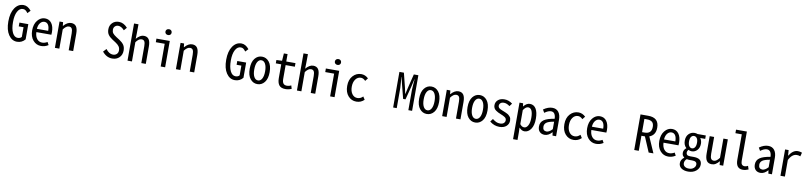

<svg xmlns="http://www.w3.org/2000/svg" viewBox="13 -2220 16419 3906"><g transform="rotate(10 8222.5 -267.0)"><path d="M285.2 11.7Q177.7 11.7 109.4 -89.8Q41 -191.4 41 -366.2Q41 -542 110.8 -644.5Q180.7 -747.1 291 -747.1Q377 -747.1 449.2 -657.2L393.6 -598.6Q369.1 -631.8 346.7 -648.9Q324.2 -666 291 -666Q221.7 -666 179.2 -586.4Q136.7 -506.8 136.7 -369.1Q136.7 -228.5 177.2 -148.4Q217.8 -68.4 285.2 -68.4Q339.8 -68.4 366.2 -102.5V-302.7H267.6V-380.9H451.2V-66.4Q385.7 11.7 285.2 11.7Z M781.2 11.7Q682.6 11.7 616.2 -64.9Q549.8 -141.6 549.8 -271.5Q549.8 -399.4 613.8 -477.5Q677.7 -555.7 765.6 -555.7Q854.5 -555.7 903.8 -487.8Q953.1 -419.9 953.1 -301.8Q953.1 -269.5 950.2 -250H640.6Q643.6 -163.1 684.6 -111.3Q725.6 -59.6 792 -59.6Q846.7 -59.6 899.4 -91.8L931.6 -33.2Q863.3 11.7 781.2 11.7ZM639.6 -317.4H873Q873 -398.4 845.2 -441.4Q817.4 -484.4 766.6 -484.4Q716.8 -484.4 680.7 -439.5Q644.5 -394.5 639.6 -317.4Z M1067.4 0V-543.9H1140.6L1148.4 -468.8H1152.3Q1227.5 -555.7 1306.6 -555.7Q1378.9 -555.7 1412.1 -507.3Q1445.3 -459 1445.3 -360.4V0H1352.5V-349.6Q1352.5 -417 1335 -447.3Q1317.4 -477.5 1274.4 -477.5Q1217.8 -477.5 1159.2 -397.5V0Z M2252 11.7Q2131.8 11.7 2045.9 -95.7L2105.5 -159.2Q2172.9 -69.3 2252 -69.3Q2300.8 -69.3 2330.6 -98.1Q2360.4 -127 2360.4 -173.8Q2360.4 -223.6 2335.4 -257.8Q2310.5 -292 2263.7 -322.3L2190.4 -370.1Q2132.8 -407.2 2102.5 -450.7Q2072.3 -494.1 2072.3 -561.5Q2072.3 -641.6 2124.5 -694.3Q2176.8 -747.1 2259.8 -747.1Q2359.4 -747.1 2438.5 -656.2L2386.7 -595.7Q2323.2 -666 2260.7 -666Q2219.7 -666 2192.4 -639.2Q2165 -612.3 2165 -569.3Q2165 -525.4 2186.5 -496.6Q2208 -467.8 2262.7 -432.6L2334 -386.7Q2392.6 -348.6 2423.3 -303.7Q2454.1 -258.8 2454.1 -185.5Q2454.1 -100.6 2398.4 -44.4Q2342.8 11.7 2252 11.7Z M2567.4 0V-767.6H2659.2L2657.2 -576.2L2654.3 -466.8Q2732.4 -555.7 2806.6 -555.7Q2878.9 -555.7 2912.1 -507.3Q2945.3 -459 2945.3 -360.4V0H2852.5V-349.6Q2852.5 -417 2835 -447.3Q2817.4 -477.5 2774.4 -477.5Q2717.8 -477.5 2659.2 -397.5V0Z M3252.9 0V-469.7H3069.3V-543.9H3344.7V0ZM3224.6 -715.8Q3224.6 -743.2 3242.7 -760.3Q3260.7 -777.3 3289.1 -777.3Q3317.4 -777.3 3335 -760.3Q3352.5 -743.2 3352.5 -715.8Q3352.5 -688.5 3335 -672.4Q3317.4 -656.2 3289.1 -656.2Q3260.7 -656.2 3242.7 -672.9Q3224.6 -689.5 3224.6 -715.8Z M3567.4 0V-543.9H3640.6L3648.4 -468.8H3652.3Q3727.5 -555.7 3806.6 -555.7Q3878.9 -555.7 3912.1 -507.3Q3945.3 -459 3945.3 -360.4V0H3852.5V-349.6Q3852.5 -417 3835 -447.3Q3817.4 -477.5 3774.4 -477.5Q3717.8 -477.5 3659.2 -397.5V0Z M4785.2 11.7Q4677.7 11.7 4609.4 -89.8Q4541 -191.4 4541 -366.2Q4541 -542 4610.8 -644.5Q4680.7 -747.1 4791 -747.1Q4877 -747.1 4949.2 -657.2L4893.6 -598.6Q4869.1 -631.8 4846.7 -648.9Q4824.2 -666 4791 -666Q4721.7 -666 4679.2 -586.4Q4636.7 -506.8 4636.7 -369.1Q4636.7 -228.5 4677.2 -148.4Q4717.8 -68.4 4785.2 -68.4Q4839.8 -68.4 4866.2 -102.5V-302.7H4767.6V-380.9H4951.2V-66.4Q4885.7 11.7 4785.2 11.7Z M5043.9 -271.5Q5043.9 -409.2 5102.5 -482.4Q5161.1 -555.7 5250 -555.7Q5338.9 -555.7 5397.5 -482.4Q5456.1 -409.2 5456.1 -271.5Q5456.1 -134.8 5397.5 -61.5Q5338.9 11.7 5250 11.7Q5161.1 11.7 5102.5 -61.5Q5043.9 -134.8 5043.9 -271.5ZM5362.3 -271.5Q5362.3 -371.1 5331.5 -426.3Q5300.8 -481.4 5250 -481.4Q5199.2 -481.4 5168.5 -426.3Q5137.7 -371.1 5137.7 -271.5Q5137.7 -172.9 5168.5 -118.7Q5199.2 -64.5 5250 -64.5Q5300.8 -64.5 5331.5 -118.7Q5362.3 -172.9 5362.3 -271.5Z M5830.1 11.7Q5738.3 11.7 5699.2 -39.1Q5660.2 -89.8 5660.2 -185.5V-469.7H5547.9V-539.1L5664.1 -543.9L5674.8 -697.3H5751V-543.9H5941.4V-469.7H5751V-183.6Q5751 -122.1 5773.9 -91.3Q5796.9 -60.5 5850.6 -60.5Q5891.6 -60.5 5936.5 -82L5956.1 -14.6Q5893.6 11.7 5830.1 11.7Z M6067.4 0V-767.6H6159.2L6157.2 -576.2L6154.3 -466.8Q6232.4 -555.7 6306.6 -555.7Q6378.9 -555.7 6412.1 -507.3Q6445.3 -459 6445.3 -360.4V0H6352.5V-349.6Q6352.5 -417 6335 -447.3Q6317.4 -477.5 6274.4 -477.5Q6217.8 -477.5 6159.2 -397.5V0Z M6752.9 0V-469.7H6569.3V-543.9H6844.7V0ZM6724.6 -715.8Q6724.6 -743.2 6742.7 -760.3Q6760.7 -777.3 6789.1 -777.3Q6817.4 -777.3 6835 -760.3Q6852.5 -743.2 6852.5 -715.8Q6852.5 -688.5 6835 -672.4Q6817.4 -656.2 6789.1 -656.2Q6760.7 -656.2 6742.7 -672.9Q6724.6 -689.5 6724.6 -715.8Z M7294.9 12.7Q7192.4 12.7 7125 -64Q7057.6 -140.6 7057.6 -271.5Q7057.6 -402.3 7128.4 -479.5Q7199.2 -556.6 7300.8 -556.6Q7382.8 -556.6 7447.3 -494.1L7400.4 -434.6Q7354.5 -482.4 7305.7 -482.4Q7238.3 -482.4 7195.3 -423.8Q7152.3 -365.2 7152.3 -271.5Q7152.3 -177.7 7194.3 -120.6Q7236.3 -63.5 7303.7 -63.5Q7368.2 -63.5 7418 -115.2L7457 -53.7Q7388.7 12.7 7294.9 12.7Z M8054.7 0V-735.4H8147.5L8221.7 -438.5L8248 -316.4H8252L8279.3 -438.5L8352.5 -735.4H8446.3V0H8369.1V-415Q8369.1 -451.2 8377 -544.9Q8384.8 -638.7 8384.8 -639.6H8380.9L8345.7 -484.4L8273.4 -207H8224.6L8153.3 -484.4L8115.2 -639.6H8111.3Q8112.3 -627 8120.6 -538.6Q8128.9 -450.2 8128.9 -415V0Z M8543.9 -271.5Q8543.9 -409.2 8602.5 -482.4Q8661.1 -555.7 8750 -555.7Q8838.9 -555.7 8897.5 -482.4Q8956.1 -409.2 8956.1 -271.5Q8956.1 -134.8 8897.5 -61.5Q8838.9 11.7 8750 11.7Q8661.1 11.7 8602.5 -61.5Q8543.9 -134.8 8543.9 -271.5ZM8862.3 -271.5Q8862.3 -371.1 8831.5 -426.3Q8800.8 -481.4 8750 -481.4Q8699.2 -481.4 8668.5 -426.3Q8637.7 -371.1 8637.7 -271.5Q8637.7 -172.9 8668.5 -118.7Q8699.2 -64.5 8750 -64.5Q8800.8 -64.5 8831.5 -118.7Q8862.3 -172.9 8862.3 -271.5Z M9067.4 0V-543.9H9140.6L9148.4 -468.8H9152.3Q9227.5 -555.7 9306.6 -555.7Q9378.9 -555.7 9412.1 -507.3Q9445.3 -459 9445.3 -360.4V0H9352.5V-349.6Q9352.5 -417 9335 -447.3Q9317.4 -477.5 9274.4 -477.5Q9217.8 -477.5 9159.2 -397.5V0Z M9543.9 -271.5Q9543.9 -409.2 9602.5 -482.4Q9661.1 -555.7 9750 -555.7Q9838.9 -555.7 9897.5 -482.4Q9956.1 -409.2 9956.1 -271.5Q9956.1 -134.8 9897.5 -61.5Q9838.9 11.7 9750 11.7Q9661.1 11.7 9602.5 -61.5Q9543.9 -134.8 9543.9 -271.5ZM9862.3 -271.5Q9862.3 -371.1 9831.5 -426.3Q9800.8 -481.4 9750 -481.4Q9699.2 -481.4 9668.5 -426.3Q9637.7 -371.1 9637.7 -271.5Q9637.7 -172.9 9668.5 -118.7Q9699.2 -64.5 9750 -64.5Q9800.8 -64.5 9831.5 -118.7Q9862.3 -172.9 9862.3 -271.5Z M10249 12.7Q10140.6 12.7 10049.8 -61.5L10094.7 -122.1Q10137.7 -88.9 10171.9 -72.8Q10206.1 -56.6 10252 -56.6Q10301.8 -56.6 10328.6 -81.1Q10355.5 -105.5 10355.5 -141.6Q10355.5 -162.1 10346.7 -177.7Q10337.9 -193.4 10316.4 -206.5Q10294.9 -219.7 10280.3 -226.6Q10265.6 -233.4 10234.4 -246.1Q10198.2 -260.7 10177.7 -271Q10157.2 -281.2 10129.9 -300.3Q10102.5 -319.3 10089.4 -345.2Q10076.2 -371.1 10076.2 -404.3Q10076.2 -470.7 10125.5 -513.7Q10174.8 -556.6 10259.8 -556.6Q10346.7 -556.6 10423.8 -497.1L10379.9 -438.5Q10315.4 -486.3 10260.7 -486.3Q10212.9 -486.3 10188.5 -463.9Q10164.1 -441.4 10164.1 -408.2Q10164.1 -399.4 10166 -392.1Q10168 -384.8 10172.4 -377.9Q10176.8 -371.1 10180.7 -366.2Q10184.6 -361.3 10193.4 -355.5Q10202.1 -349.6 10207.5 -346.2Q10212.9 -342.8 10224.6 -337.9Q10236.3 -333 10241.7 -330.6Q10247.1 -328.1 10261.2 -322.3Q10275.4 -316.4 10281.2 -314.5Q10308.6 -303.7 10320.3 -298.3Q10332 -293 10356 -281.2Q10379.9 -269.5 10391.6 -258.3Q10403.3 -247.1 10418 -231Q10432.6 -214.8 10438.5 -193.8Q10444.3 -172.9 10444.3 -148.4Q10444.3 -79.1 10392.1 -33.2Q10339.8 12.7 10249 12.7Z M10569.3 210.9V-543.9H10643.6L10653.3 -481.4H10656.2Q10713.9 -555.7 10784.2 -555.7Q10866.2 -555.7 10910.2 -483.9Q10954.1 -412.1 10954.1 -280.3Q10954.1 -141.6 10900.4 -64Q10846.7 13.7 10766.6 13.7Q10709 13.7 10658.2 -44.9L10661.1 48.8V210.9ZM10859.4 -279.3Q10859.4 -480.5 10759.8 -480.5Q10710.9 -480.5 10661.1 -405.3V-116.2Q10700.2 -64.5 10748 -64.5Q10795.9 -64.5 10827.6 -121.6Q10859.4 -178.7 10859.4 -279.3Z M11184.6 12.7Q11120.1 12.7 11081.5 -26.4Q11043 -65.4 11043 -136.7Q11043 -225.6 11113.3 -273.9Q11183.6 -322.3 11330.1 -343.8Q11330.1 -404.3 11306.6 -443.4Q11283.2 -482.4 11232.4 -482.4Q11175.8 -482.4 11099.6 -426.8L11063.5 -489.3Q11158.2 -556.6 11248 -556.6Q11331.1 -556.6 11376 -499Q11420.9 -441.4 11420.9 -341.8V0H11346.7L11337.9 -67.4H11335Q11264.6 12.7 11184.6 12.7ZM11210.9 -60.5Q11266.6 -60.5 11330.1 -129.9V-284.2Q11220.7 -266.6 11176.8 -234.4Q11132.8 -202.1 11132.8 -146.5Q11132.8 -102.5 11154.3 -81.5Q11175.8 -60.5 11210.9 -60.5Z M11781.2 12.7Q11678.7 12.7 11611.3 -64Q11543.9 -140.6 11543.9 -271.5Q11543.9 -402.3 11614.7 -479.5Q11685.5 -556.6 11787.1 -556.6Q11869.1 -556.6 11933.6 -494.1L11886.7 -434.6Q11840.8 -482.4 11792 -482.4Q11724.6 -482.4 11681.6 -423.8Q11638.7 -365.2 11638.7 -271.5Q11638.7 -177.7 11680.7 -120.6Q11722.7 -63.5 11790 -63.5Q11854.5 -63.5 11904.3 -115.2L11943.4 -53.7Q11875 12.7 11781.2 12.7Z M12246.1 11.7Q12147.5 11.7 12081.1 -64.9Q12014.6 -141.6 12014.6 -271.5Q12014.6 -399.4 12078.6 -477.5Q12142.6 -555.7 12230.5 -555.7Q12319.3 -555.7 12368.7 -487.8Q12418 -419.9 12418 -301.8Q12418 -269.5 12415 -250H12105.5Q12108.4 -163.1 12149.4 -111.3Q12190.4 -59.6 12256.8 -59.6Q12311.5 -59.6 12364.3 -91.8L12396.5 -33.2Q12328.1 11.7 12246.1 11.7ZM12104.5 -317.4H12337.9Q12337.9 -398.4 12310.1 -441.4Q12282.2 -484.4 12231.4 -484.4Q12181.6 -484.4 12145.5 -439.5Q12109.4 -394.5 12104.5 -317.4Z M13128.9 -385.7H13181.6Q13325.2 -385.7 13325.2 -528.3Q13325.2 -598.6 13289.1 -628.9Q13252.9 -659.2 13181.6 -659.2H13128.9ZM13431.6 0H13333L13201.2 -310.5H13195.3H13128.9V0H13035.2V-735.4H13195.3Q13417 -735.4 13417 -528.3Q13417 -372.1 13289.1 -326.2Z M13736.3 11.7Q13637.7 11.7 13571.3 -64.9Q13504.9 -141.6 13504.9 -271.5Q13504.9 -399.4 13568.8 -477.5Q13632.8 -555.7 13720.7 -555.7Q13809.6 -555.7 13858.9 -487.8Q13908.2 -419.9 13908.2 -301.8Q13908.2 -269.5 13905.3 -250H13595.7Q13598.6 -163.1 13639.6 -111.3Q13680.7 -59.6 13747.1 -59.6Q13801.8 -59.6 13854.5 -91.8L13886.7 -33.2Q13818.4 11.7 13736.3 11.7ZM13594.7 -317.4H13828.1Q13828.1 -398.4 13800.3 -441.4Q13772.5 -484.4 13721.7 -484.4Q13671.9 -484.4 13635.7 -439.5Q13599.6 -394.5 13594.7 -317.4Z M14188.5 242.2Q14102.5 242.2 14048.8 204.6Q13995.1 167 13995.1 100.6Q13995.1 29.3 14063.5 -22.5V-27.3Q14017.6 -55.7 14017.6 -116.2Q14017.6 -148.4 14033.2 -175.8Q14048.8 -203.1 14072.3 -218.8V-222.7Q14014.6 -273.4 14014.6 -366.2Q14014.6 -455.1 14064.5 -505.4Q14114.3 -555.7 14184.6 -555.7Q14220.7 -555.7 14246.1 -543.9H14418V-473.6H14315.4Q14349.6 -424.8 14349.6 -362.3Q14349.6 -277.3 14302.7 -227.1Q14255.9 -176.8 14189.5 -176.8Q14156.2 -176.8 14122.1 -194.3Q14095.7 -168 14095.7 -131.8Q14095.7 -102.5 14114.7 -86.9Q14133.8 -71.3 14182.6 -71.3H14248Q14335 -71.3 14377 -39.6Q14418.9 -7.8 14418.9 58.6Q14418.9 134.8 14355 188.5Q14291 242.2 14188.5 242.2ZM14184.6 -237.3Q14220.7 -237.3 14244.1 -270.5Q14267.6 -303.7 14267.6 -366.2Q14267.6 -428.7 14244.6 -460.4Q14221.7 -492.2 14184.6 -492.2Q14148.4 -492.2 14125.5 -460.4Q14102.5 -428.7 14102.5 -366.2Q14102.5 -303.7 14126 -270.5Q14149.4 -237.3 14184.6 -237.3ZM14196.3 179.7Q14254.9 179.7 14292.5 147.5Q14330.1 115.2 14330.1 73.2Q14330.1 36.1 14305.2 20Q14280.3 3.9 14228.5 3.9H14184.6Q14148.4 3.9 14120.1 -2.9Q14075.2 35.2 14075.2 87.9Q14075.2 129.9 14107.4 154.8Q14139.6 179.7 14196.3 179.7Z M14636.7 11.7Q14564.5 11.7 14531.2 -36.6Q14498 -85 14498 -183.6V-543.9H14589.8V-196.3Q14589.8 -127.9 14607.4 -97.2Q14625 -66.4 14668 -66.4Q14722.7 -66.4 14781.2 -147.5V-543.9H14873V0H14798.8L14792 -75.2H14788.1Q14752 -33.2 14716.8 -10.7Q14681.6 11.7 14636.7 11.7Z M15278.3 12.7Q15134.8 12.7 15134.8 -168V-694.3H15002.9V-767.6H15226.6V-161.1Q15226.6 -64.5 15302.7 -64.5Q15336.9 -64.5 15371.1 -85L15394.5 -13.7Q15334 12.7 15278.3 12.7Z M15643.6 12.7Q15579.1 12.7 15540.5 -26.4Q15502 -65.4 15502 -136.7Q15502 -225.6 15572.3 -273.9Q15642.6 -322.3 15789.1 -343.8Q15789.1 -404.3 15765.6 -443.4Q15742.2 -482.4 15691.4 -482.4Q15634.8 -482.4 15558.6 -426.8L15522.5 -489.3Q15617.2 -556.6 15707 -556.6Q15790 -556.6 15835 -499Q15879.9 -441.4 15879.9 -341.8V0H15805.7L15796.9 -67.4H15793.9Q15723.6 12.7 15643.6 12.7ZM15669.9 -60.5Q15725.6 -60.5 15789.1 -129.9V-284.2Q15679.7 -266.6 15635.7 -234.4Q15591.8 -202.1 15591.8 -146.5Q15591.8 -102.5 15613.3 -81.5Q15634.8 -60.5 15669.9 -60.5Z M16055.7 0V-543.9H16128.9L16136.7 -431.6H16140.6Q16216.8 -555.7 16319.3 -555.7Q16361.3 -555.7 16405.3 -539.1L16384.8 -460Q16351.6 -474.6 16312.5 -474.6Q16212.9 -474.6 16147.5 -341.8V0Z"/></g></svg>

Font: Gen Shin Gothic Monospace Regular
Style: Regular
Weight: 400
Designer: [Source Han Sans]
Ryoko NISHIZUKA  (kana & ideographs); Paul D. Hunt (Latin, Greek & Cyrillic); Wenlong ZHANG  (bopomofo
Version: Version 1.002.20150607